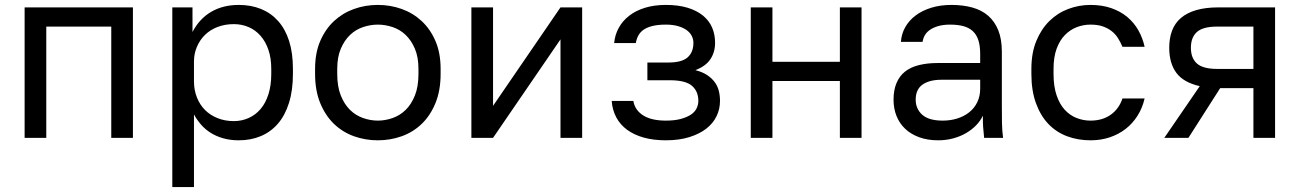

<svg xmlns="http://www.w3.org/2000/svg" viewBox="-20 -560 5280 780"><path d="M80 0H168V-452H432V0H520V-530H80Z M680 200H768V-95Q780 -73 797 -53.5Q814 -34 836.5 -20Q859 -6 887.5 2Q916 10 950 10Q999 10 1039.5 -7Q1080 -24 1109 -57.5Q1138 -91 1154 -142Q1170 -193 1170 -260V-280Q1170 -345 1154.5 -393.5Q1139 -442 1110 -474.5Q1081 -507 1040.5 -523.5Q1000 -540 950 -540Q918 -540 890 -533Q862 -526 838 -512Q814 -498 795 -477.5Q776 -457 762 -430V-530H680ZM930 -68Q894 -68 864 -80Q834 -92 813 -113Q792 -134 780 -164Q768 -194 768 -230V-310Q768 -342 780 -370Q792 -398 813 -418.5Q834 -439 864 -450.5Q894 -462 930 -462Q962 -462 990 -450Q1018 -438 1038.5 -414.5Q1059 -391 1070.5 -357.5Q1082 -324 1082 -280V-260Q1082 -213 1070.5 -177Q1059 -141 1038.5 -117Q1018 -93 990 -80.5Q962 -68 930 -68Z M1515 10Q1566 10 1612 -6.5Q1658 -23 1693 -56.5Q1728 -90 1749 -141Q1770 -192 1770 -260V-280Q1770 -345 1749 -393.5Q1728 -442 1693 -474.5Q1658 -507 1612 -523.5Q1566 -540 1515 -540Q1464 -540 1418 -523.5Q1372 -507 1337 -474.5Q1302 -442 1281 -393.5Q1260 -345 1260 -280V-260Q1260 -192 1281 -141Q1302 -90 1337 -56.5Q1372 -23 1418 -6.5Q1464 10 1515 10ZM1515 -70Q1485 -70 1455 -80.5Q1425 -91 1402 -113.5Q1379 -136 1364.5 -172Q1350 -208 1350 -260V-280Q1350 -328 1364.5 -362Q1379 -396 1402 -418Q1425 -440 1455 -450Q1485 -460 1515 -460Q1545 -460 1575 -450Q1605 -440 1628 -418Q1651 -396 1665.5 -362Q1680 -328 1680 -280V-260Q1680 -208 1665.5 -172Q1651 -136 1628 -113.5Q1605 -91 1575 -80.5Q1545 -70 1515 -70Z M1895 0H1983L2257 -400V0H2345V-530H2257L1983 -130V-530H1895Z M2685 10Q2739 10 2780.5 -3Q2822 -16 2849.5 -37.5Q2877 -59 2891 -88Q2905 -117 2905 -150Q2905 -172 2900 -191.5Q2895 -211 2883 -227Q2871 -243 2852 -255.5Q2833 -268 2805 -275Q2847 -291 2866 -319.5Q2885 -348 2885 -386Q2885 -420 2873 -448Q2861 -476 2836 -496.5Q2811 -517 2773.5 -528.5Q2736 -540 2685 -540Q2638 -540 2600.5 -528.5Q2563 -517 2536 -496Q2509 -475 2493.5 -446.5Q2478 -418 2475 -385H2563Q2566 -403 2574 -417Q2582 -431 2596.5 -440.5Q2611 -450 2633 -455Q2655 -460 2685 -460Q2713 -460 2734 -454Q2755 -448 2769 -438Q2783 -428 2790 -414.5Q2797 -401 2797 -386Q2797 -348 2773.5 -327Q2750 -306 2695 -306H2610V-234H2701Q2765 -234 2791 -211.5Q2817 -189 2817 -150Q2817 -134 2809.5 -119Q2802 -104 2785.5 -93.5Q2769 -83 2744.5 -76.5Q2720 -70 2685 -70Q2657 -70 2634 -75Q2611 -80 2594 -90.5Q2577 -101 2566.5 -116Q2556 -131 2553 -150H2465Q2468 -112 2484 -82.5Q2500 -53 2528 -32.5Q2556 -12 2595.5 -1Q2635 10 2685 10Z M3030 0H3118V-231H3392V0H3480V-530H3392V-309H3118V-530H3030Z M3791 10Q3824 10 3853 2Q3882 -6 3905 -19.5Q3928 -33 3945.5 -51Q3963 -69 3973 -90Q3973 -77 3973 -65.5Q3973 -54 3974 -43.5Q3975 -33 3976 -22.5Q3977 -12 3978 0H4055Q4051 -30 4050.5 -61.5Q4050 -93 4050 -135V-350Q4050 -401 4035.5 -437Q4021 -473 3994.5 -496Q3968 -519 3930 -529.5Q3892 -540 3845 -540Q3800 -540 3763 -528.5Q3726 -517 3699.5 -497Q3673 -477 3657.5 -449.5Q3642 -422 3640 -390H3728Q3730 -404 3737 -416.5Q3744 -429 3757.5 -438.5Q3771 -448 3791.5 -454Q3812 -460 3840 -460Q3870 -460 3893 -454Q3916 -448 3931.5 -434Q3947 -420 3954.5 -397Q3962 -374 3962 -340V-304H3790Q3747 -304 3713 -295.5Q3679 -287 3656.5 -269Q3634 -251 3622 -222.5Q3610 -194 3610 -155Q3610 -119 3622 -89Q3634 -59 3657 -37Q3680 -15 3714 -2.5Q3748 10 3791 10ZM3810 -70Q3753 -70 3726.5 -94Q3700 -118 3700 -155Q3700 -197 3728 -216.5Q3756 -236 3805 -236H3962V-200Q3962 -169 3950 -144.5Q3938 -120 3917 -103.5Q3896 -87 3868.5 -78.5Q3841 -70 3810 -70Z M4410 10Q4452 10 4488 -2Q4524 -14 4552.5 -36Q4581 -58 4601 -89.5Q4621 -121 4630 -160H4540Q4526 -118 4492.5 -94Q4459 -70 4410 -70Q4381 -70 4354 -80.5Q4327 -91 4306 -113.5Q4285 -136 4272.5 -172.5Q4260 -209 4260 -260V-280Q4260 -328 4272.5 -362Q4285 -396 4306 -417.5Q4327 -439 4354 -449.5Q4381 -460 4410 -460Q4439 -460 4459.5 -453Q4480 -446 4495.5 -434Q4511 -422 4521.5 -405.5Q4532 -389 4540 -370H4630Q4622 -406 4604.5 -437Q4587 -468 4559.5 -491Q4532 -514 4494.5 -527Q4457 -540 4410 -540Q4363 -540 4319.5 -523.5Q4276 -507 4243 -474.5Q4210 -442 4190 -393.5Q4170 -345 4170 -280V-260Q4170 -192 4188.5 -141Q4207 -90 4239 -56.5Q4271 -23 4315 -6.5Q4359 10 4410 10Z M4710 0H4808L4937 -202H5072V0H5160V-530H4930Q4878 -530 4840 -519Q4802 -508 4777.5 -487Q4753 -466 4741.5 -435.5Q4730 -405 4730 -366Q4730 -303 4759 -264Q4788 -225 4854 -210ZM4818 -366Q4818 -408 4842.5 -430Q4867 -452 4925 -452H5072V-280H4925Q4867 -280 4842.5 -302Q4818 -324 4818 -366Z"/></svg>

Font: Golos Text VF
Style: Regular
Weight: 400
Designer: A.Korolkova, Vitaly Kuzmin
Foundry: ParaType Ltd
Version: Version 2.005